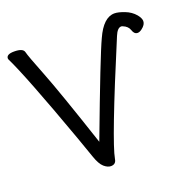

<svg xmlns="http://www.w3.org/2000/svg" viewBox="-130 -847 994 999"><g transform="rotate(-20 367.0 -347.5)"><path d="M318 23Q300 23 280.5 6Q261 -11 245.5 -56Q230 -101 204 -174Q61 -571 6 -682L5 -687Q5 -710 48 -710Q97 -710 102.5 -686.5Q108 -663 153.5 -548Q199 -433 304 -117Q463 -540 501 -620Q545 -718 606 -718Q627 -718 661 -705Q695 -692 717 -666Q734 -645 734 -629Q734 -609 710 -591Q697 -581 686 -581Q667 -581 659.5 -605Q652 -629 624 -640Q620 -642 616 -642Q595 -642 579 -603Q366 -96 350 -5Q346 23 318 23Z"/></g></svg>

Font: LXGW WenKai Medium
Style: Regular
Weight: 500
Designer: LXGW / Fontworks Inc.
Foundry: LXGW / Fontworks Inc.
Version: Version 1.501; October 10, 2024